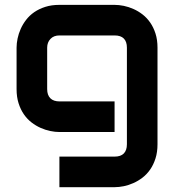

<svg xmlns="http://www.w3.org/2000/svg" viewBox="-20 -548 730 797"><path d="M633.8 50.8Q633.8 83.5 625.5 109.6Q617.2 135.7 603.5 155.5Q589.8 175.3 571.8 189.2Q553.7 203.1 533.9 211.9Q514.2 220.7 493.9 224.9Q473.6 229 455.6 229H226.6V102.1H455.6Q481.4 102.1 494.1 88.9Q506.8 75.7 506.8 50.8V-350.1Q506.8 -375 494.1 -387.9Q481.4 -400.9 455.6 -400.9H226.6Q203.1 -400.9 189.5 -386.5Q175.8 -372.1 175.8 -350.1V-178.2Q175.8 -153.3 189 -140.1Q202.1 -127 227.5 -127H455.6V0H226.6Q208.5 0 188.5 -4.2Q168.5 -8.3 148.7 -17.1Q128.9 -25.9 110.8 -39.8Q92.8 -53.7 79.1 -73.5Q65.4 -93.3 57.1 -119.4Q48.8 -145.5 48.8 -178.2V-350.1Q48.8 -368.2 53 -388.2Q57.1 -408.2 65.9 -428Q74.7 -447.8 88.6 -465.8Q102.5 -483.9 122.3 -497.6Q142.1 -511.2 168 -519.5Q193.8 -527.8 226.6 -527.8H455.6Q473.6 -527.8 493.9 -523.7Q514.2 -519.5 533.9 -510.7Q553.7 -502 571.8 -488Q589.8 -474.1 603.5 -454.3Q617.2 -434.6 625.5 -408.7Q633.8 -382.8 633.8 -350.1Z"/></svg>

Font: Audiowide
Style: Regular
Weight: 400
Version: Version 1.003